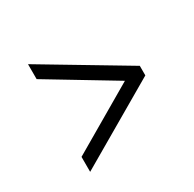

<svg xmlns="http://www.w3.org/2000/svg" viewBox="-92 -496 563 556"><g transform="rotate(-30 189.5 -218.0)"><path d="M281 -216 62 -348V-398L340 -232V-200L62 -38V-88Z"/></g></svg>

Font: Genos Thin
Style: Regular
Weight: 400
Version: Version 1.010